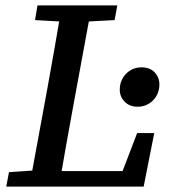

<svg xmlns="http://www.w3.org/2000/svg" viewBox="-20 -687 624 707"><path d="M3 0 13 -53 130 -61H143L138 0ZM88 0 154 -359Q168 -436 181.5 -513Q195 -590 208 -667H318L252 -309Q238 -232 224 -154.5Q210 -77 197 0ZM109 -613 118 -667H412L402 -613L271 -606H235ZM155 0 160 -57H486L413 -9L485 -197H548L509 0ZM487 -294Q457 -294 439 -312.5Q421 -331 421 -357Q421 -380 431.5 -398.5Q442 -417 460 -428Q478 -439 501 -439Q532 -439 549.5 -420.5Q567 -402 567 -376Q567 -353 556.5 -334.5Q546 -316 528 -305Q510 -294 487 -294Z"/></svg>

Font: Source Serif 4 Medium
Style: Italic
Weight: 500
Italic angle: -12°
Designer: Frank Grießhammer
Foundry: Adobe Systems Incorporated
Version: Version 4.004;hotconv 1.0.116;makeotfexe 2.5.65601